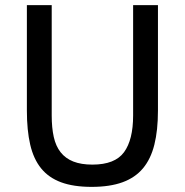

<svg xmlns="http://www.w3.org/2000/svg" viewBox="-20 -718 722 750"><path d="M182 -698V-267Q182 -219 190 -183Q198 -147 217 -123Q236 -99 266.5 -87Q297 -75 341 -75Q429 -75 464.5 -123.5Q500 -172 500 -267V-698H597V-286Q597 -209 583 -153Q569 -97 538.5 -60.5Q508 -24 458.5 -6Q409 12 338 12Q267 12 218.5 -6Q170 -24 140.5 -60.5Q111 -97 98 -153Q85 -209 85 -286V-698Z"/></svg>

Font: IBM Plex Sans Hebrew Text
Style: Regular
Weight: 450
Designer: Mike Abbink, Paul van der Laan, Pieter van Rosmalen, Yanek Iontef
Foundry: Bold Monday
Version: Version 1.2